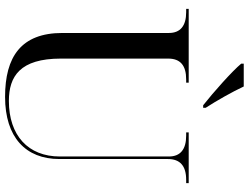

<svg xmlns="http://www.w3.org/2000/svg" viewBox="-132 -839 981 757"><g transform="rotate(90 358.5 -460.5)"><path d="M395 -771H405V-781C377 -824 342 -886 321 -931H231V-921C260 -886 343 -812 395 -771ZM362 10C521 10 607 -71 607 -204V-632C607 -680 634 -704 689 -704H702V-714H502V-704H515C569 -704 597 -681 597 -636V-206C597 -81 514 -5 378 -5C281 -5 211 -49 211 -210V-633C211 -681 238 -704 293 -704H306V-714H15V-704H28C82 -704 110 -681 110 -636V-216C110 -53 204 10 362 10Z"/></g></svg>

Font: Noto Serif Display
Style: Regular
Weight: 400
Designer: Monotype Design Team
Foundry: Monotype Imaging Inc.
Version: Version 2.009